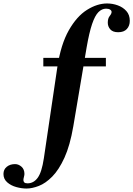

<svg xmlns="http://www.w3.org/2000/svg" viewBox="-167 -774 769 1108"><path d="M-14 314Q-42 314 -73 305.5Q-104 297 -125.5 278Q-147 259 -147 230Q-147 204 -128 188.5Q-109 173 -80 173Q-60 173 -43 188Q-26 203 -26 230Q-26 236 -29 247.5Q-32 259 -32 265Q-32 273 -27 278.5Q-22 284 -8 284Q27 284 50.5 252Q74 220 86 140L164 -387Q184 -518 230 -599Q276 -680 335 -717Q394 -754 451 -754Q483 -754 513 -743Q543 -732 562.5 -710Q582 -688 582 -654Q582 -625 565 -606.5Q548 -588 515 -588Q484 -588 469.5 -604.5Q455 -621 455 -643Q455 -668 466 -681.5Q477 -695 477 -705Q477 -713 468.5 -718.5Q460 -724 445 -724Q421 -724 401 -704Q381 -684 364.5 -635.5Q348 -587 333 -501L256 -45Q237 66 205 136Q173 206 134.5 245Q96 284 57 299Q18 314 -14 314ZM83 -391V-440H444V-391Z"/></svg>

Font: Libre Bodoni
Style: Bold Italic
Weight: 700
Italic angle: -13°
Version: Version 2.005;gftools[0.9.23]